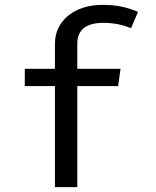

<svg xmlns="http://www.w3.org/2000/svg" viewBox="-20 -770 640 790"><path d="M401 -750Q446 -750 481 -742.5Q516 -735 548 -721L519 -654Q493 -665 464.5 -670.5Q436 -676 406 -676Q298 -676 298 -590V-487H476L466 -416H298V0H206V-416H82V-487H206V-589Q206 -626 220.5 -655.5Q235 -685 261 -706Q287 -727 323 -738.5Q359 -750 401 -750Z"/></svg>

Font: Wlorlttqgufhjawjgtejqphaquk
Style: Regular
Weight: 400
Monospace: yes
Designer: Carrois Corporate & Edenspiekermann
Foundry: Carrois Corporate GbR & Edenspiekermann AG
Version: Version 2.001